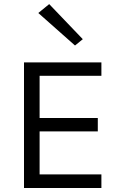

<svg xmlns="http://www.w3.org/2000/svg" viewBox="-20 -940 602 960"><path d="M100 0V-628H487V-561H178V-350H469V-283H178V-68H487V0ZM355 -712.5 171.5 -875 226 -919.5 394 -744Z"/></svg>

Font: Karla ExtraLight
Style: Regular
Weight: 400
Version: Version 2.001